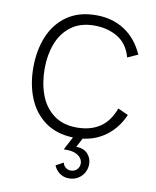

<svg xmlns="http://www.w3.org/2000/svg" viewBox="-100 -777 892 1097"><g transform="rotate(10 346.0 -228.5)"><path d="M414.1 6.8 386.2 59.1Q430.2 59.6 453.1 84.5Q476.1 109.4 476.1 145Q476.1 169.9 464.1 192.6Q452.1 215.3 429 229.7Q405.8 244.1 375 244.1Q344.7 244.1 321.3 226.8Q297.9 209.5 288.1 184.1L332 160.2Q334.5 175.3 347.2 186.8Q359.9 198.2 377.9 198.2Q400.4 198.2 414.3 183.8Q428.2 169.4 428.2 148.9Q428.2 132.8 418.2 118.7Q408.2 104.5 387.2 95.2Q366.2 85.9 335 85.9H318.4L358.4 9.8Q261.7 6.8 196 -41Q130.4 -88.9 98.1 -168.2Q65.9 -247.6 65.9 -345.2Q65.9 -444.8 99.1 -525.4Q132.3 -606 200.4 -653.6Q268.6 -701.2 369.1 -701.2Q463.9 -701.2 534.4 -655Q605 -608.9 644 -521L584 -494.1Q563.5 -569.8 505.6 -605.5Q447.8 -641.1 368.2 -641.1Q288.1 -641.1 234.6 -601.3Q181.2 -561.5 156 -495.6Q130.9 -429.7 130.9 -350.1Q130.9 -266.6 156 -198.7Q181.2 -130.9 234.9 -90.3Q288.6 -49.8 370.1 -49.8Q447.8 -49.8 502.2 -85.2Q556.6 -120.6 585 -198.2L645 -170.9Q611.3 -94.2 552 -48.6Q492.7 -2.9 414.1 6.8Z"/></g></svg>

Font: Acari Sans Light
Style: Regular
Weight: 300
Designer: Alfredo Marco Pradil and Stefan Peev
Foundry: Hanken Design Co.
Version: Version 1.045;January 11, 2019;FontCreator 11.5.0.2425 64-bi